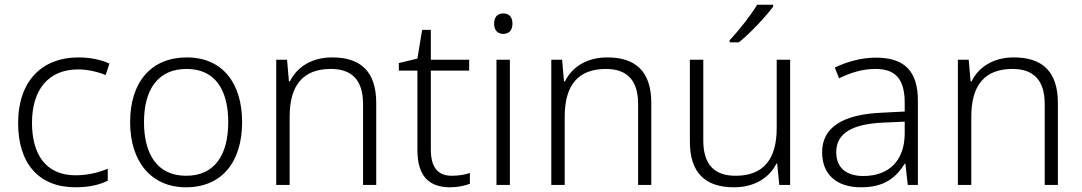

<svg xmlns="http://www.w3.org/2000/svg" viewBox="-20 -786 4599 816"><path d="M301 10C359 10 404 -1 438 -18V-69C400 -53 354 -41 301 -41C174 -41 116 -131 116 -264C116 -405 186 -491 312 -491C349 -491 393 -482 429 -467L445 -516C410 -532 364 -542 313 -542C160 -542 57 -443 57 -263C57 -91 145 10 301 10Z M1009 -267C1009 -432 926 -542 774 -542C624 -542 533 -439 533 -267C533 -99 623 10 770 10C925 10 1009 -100 1009 -267ZM592 -267C592 -408 653 -493 773 -493C898 -493 950 -399 950 -267C950 -131 895 -39 771 -39C649 -39 592 -130 592 -267Z M1392 -542C1302 -542 1241 -499 1212 -440H1208L1200 -532H1154V0H1211V-290C1211 -425 1269 -493 1386 -493C1475 -493 1523 -446 1523 -344V0H1579V-348C1579 -482 1513 -542 1392 -542Z M1900 -39C1839 -39 1811 -77 1811 -151V-486H1974V-532H1811V-659H1774L1754 -537L1675 -518V-486H1754V-148C1754 -37 1804 10 1893 10C1926 10 1957 3 1977 -5V-51C1958 -44 1930 -39 1900 -39Z M2119 -729C2094 -729 2080 -713 2080 -686C2080 -658 2094 -642 2119 -642C2144 -642 2158 -658 2158 -686C2158 -713 2144 -729 2119 -729ZM2147 -532H2090V0H2147Z M2561 -542C2471 -542 2410 -499 2381 -440H2377L2369 -532H2323V0H2380V-290C2380 -425 2438 -493 2555 -493C2644 -493 2692 -446 2692 -344V0H2748V-348C2748 -482 2682 -542 2561 -542Z M3266 -758V-766H3198C3172 -722 3118 -654 3081 -615V-606H3120C3170 -646 3236 -717 3266 -758ZM3338 -532H3281V-242C3281 -107 3223 -39 3106 -39C3016 -39 2969 -87 2969 -189V-532H2912V-184C2912 -53 2976 10 3099 10C3190 10 3251 -33 3280 -91H3283L3292 0H3338Z M3703 -541C3639 -541 3578 -523 3528 -499L3546 -453C3597 -478 3646 -493 3701 -493C3782 -493 3825 -454 3825 -349V-312L3728 -307C3562 -300 3474 -245 3474 -139C3474 -43 3537 10 3639 10C3738 10 3787 -30 3825 -90H3828L3838 0H3881V-358C3881 -485 3823 -541 3703 -541ZM3735 -265 3825 -269V-217C3824 -105 3760 -38 3649 -38C3577 -38 3534 -73 3534 -139C3534 -219 3600 -259 3735 -265Z M4289 -542C4199 -542 4138 -499 4109 -440H4105L4097 -532H4051V0H4108V-290C4108 -425 4166 -493 4283 -493C4372 -493 4420 -446 4420 -344V0H4476V-348C4476 -482 4410 -542 4289 -542Z"/></svg>

Font: Noto Sans Meetei Mayek Light
Style: Regular
Weight: 300
Designer: Monotype Design Team and Neelakash Kshetrimayum
Foundry: Monotype Imaging Inc.
Version: Version 2.002